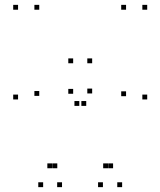

<svg xmlns="http://www.w3.org/2000/svg" viewBox="-20 -760 660 790"><path d="M235.2 10V-10H215.2V10ZM334.8 -324.3V-344.3H314.8V-324.3ZM306.3 -324.3V-344.3H286.3V-324.3ZM403.5 10V-10H383.5V10ZM482.5 10V-10H462.5V10ZM585.7 -350.8V-370.8H565.7V-350.8ZM585.7 -720V-740H565.7V-720ZM498.7 -720V-740H478.7V-720ZM498.7 -364.2V-384.2H478.7V-364.2ZM424.5 -67.7V-87.7H404.5V-67.7ZM445.3 -67.7V-87.7H425.3V-67.7ZM359.2 -375.5V-395.5H339.2V-375.5ZM359.2 -499.7V-519.7H339.2V-499.7ZM281 -499.7V-519.7H261V-499.7ZM281 -374.2V-394.2H261V-374.2ZM194.8 -67.7V-87.7H174.8V-67.7ZM215.7 -67.7V-87.7H195.7V-67.7ZM141.5 -365.5V-385.5H121.5V-365.5ZM141.5 -720V-740H121.5V-720ZM54.3 -720V-740H34.3V-720ZM54.3 -350.8V-370.8H34.3V-350.8ZM157.5 10V-10H137.5V10Z"/></svg>

Font: Monaspace Krypton Dots Var
Style: Regular
Weight: 400
Designer: Riley Cran and the Lettermatic Team
Version: Version 1.100 (Monaspace Krypton Dots)